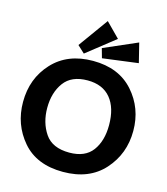

<svg xmlns="http://www.w3.org/2000/svg" viewBox="-131 -1007 973 1118"><g transform="rotate(15 355.5 -448.0)"><path d="M463 -821 293 -687 250 -727 379 -906ZM617 -716 402 -688 386 -745 588 -833ZM688 -326Q688 -188 599.5 -89Q511 10 353 10Q194 10 109 -89Q24 -188 24 -324Q24 -466 114 -563Q204 -660 357 -660Q513 -660 600.5 -561.5Q688 -463 688 -326ZM543 -322Q543 -426 495 -484Q447 -542 356 -542Q259 -542 214 -480.5Q169 -419 169 -327Q169 -238 213 -173Q257 -108 360 -108Q455 -108 499 -167.5Q543 -227 543 -322Z"/></g></svg>

Font: Zilla Slab Bold
Style: Bold
Weight: 700
Designer: Typotheque.com
Foundry: Typotheque type foundry
Version: Version 1.1; 2017; ttfautohint (v1.6)